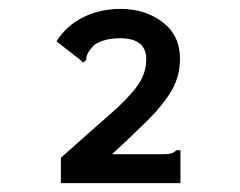

<svg xmlns="http://www.w3.org/2000/svg" viewBox="-20 -658 540 432"><path d="M117 -303Q183 -362 225.5 -399Q268 -436 288.5 -464Q309 -492 309 -525Q309 -572 250 -572Q215 -572 192 -557Q181 -545 177.5 -538Q174 -531 174 -523L167 -517L161 -523L107 -565Q130 -601 168 -619.5Q206 -638 251 -638Q307 -638 346 -608Q385 -578 385 -526Q385 -487 366.5 -455Q348 -423 314 -389Q280 -355 232 -311H340Q357 -311 364 -312.5Q371 -314 377 -320H386V-246H117Z"/></svg>

Font: Ligconsolata
Style: Bold
Weight: 700
Monospace: yes
Designer: Raph Levien, Cyreal, Brenton Simpson
Foundry: Raph Levien, Cyreal, Google
Version: Version 3.001; ttfautohint (v1.8.2.53-6de2)